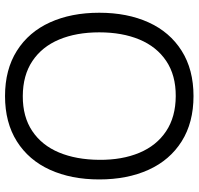

<svg xmlns="http://www.w3.org/2000/svg" viewBox="-33 -742 790 764"><g transform="rotate(-90 362.0 -360.0)"><path d="M361.7 15Q256.2 15 181.5 -32.1Q106.8 -79.2 68.4 -163.8Q30 -248.5 30 -360Q30 -471.5 68.4 -556.2Q106.8 -640.8 181.5 -687.9Q256.2 -735 361.7 -735Q467.2 -735 541.8 -687.9Q616.5 -640.8 654.9 -556.2Q693.3 -471.5 693.3 -360Q693.3 -248.5 654.9 -163.8Q616.5 -79.2 541.8 -32.1Q467.2 15 361.7 15ZM361.7 -55.7Q444.3 -55.3 501.2 -93.4Q558 -131.5 586.7 -200.1Q615.3 -268.7 615.3 -360Q615.3 -451.2 586.7 -519.6Q558 -588 501.2 -626Q444.5 -664 361.7 -664.3Q279.3 -664.7 222.5 -626.6Q165.7 -588.5 137.2 -520.1Q108.7 -451.7 108 -360Q107.3 -269.2 136 -200.6Q164.7 -132 221.8 -94Q278.8 -56 361.7 -55.7Z"/></g></svg>

Font: Manrope
Style: Regular
Weight: 400
Designer: Mikhail Sharanda
Foundry: Mikhail Sharanda
Version: Version 4.503